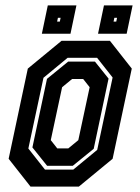

<svg xmlns="http://www.w3.org/2000/svg" viewBox="-20 -691 520 711"><path d="M93 0 12 -103 83 -437 208 -540H387L468 -437L397 -103L272 0ZM146.5 -63H251.5L340 -136L397 -404L339.5 -477H230.5L141 -403L85 -141ZM154.5 -77 100 -145 154 -399 232.5 -463H331.5L382 -400L327 -140L249.5 -77ZM192 -141.5H233L270 -172L312 -368L288 -398.5H247L210 -368L168 -172ZM343 -566 365 -671H471L449 -566ZM135 -566 157 -671H263L241 -566ZM191.5 -611H201.5L204.5 -625H194.5ZM400.5 -611H410.5L413.5 -625H403.5Z"/></svg>

Font: Tourney Condensed Regular
Style: Bold Italic
Weight: 700
Width: 3
Italic angle: -12°
Designer: Tyler Finck
Foundry: Etcetera Type Co
Version: Version 1.010; ttfautohint (v1.8.3)